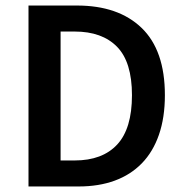

<svg xmlns="http://www.w3.org/2000/svg" viewBox="-20 -674 665 694"><path d="M83 0V-654H258Q408 -654 492 -573Q576 -492 576 -330Q576 -249 554.5 -187Q533 -125 492.5 -83.5Q452 -42 394.5 -21Q337 0 264 0ZM199 -94H250Q350 -94 403.5 -151.5Q457 -209 457 -330Q457 -450 403 -505Q349 -560 250 -560H199Z"/></svg>

Font: Giro Semibold
Style: Regular
Weight: 600
Designer: Paul D. Hunt
Foundry: Adobe Systems Incorporated
Version: Version 1.000;PS 1.0;hotconv 1.0.88;makeotf.lib2.5.647800